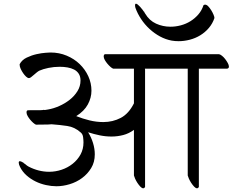

<svg xmlns="http://www.w3.org/2000/svg" viewBox="-20 -979 1254 1035"><path d="M88 -79Q81 -93 81 -102Q81 -110 87 -110Q93 -110 102 -104H103Q111 -99 118 -92.5Q125 -86 134 -81Q188 -53 245 -53Q279 -53 312 -64Q345 -75 371.5 -96Q398 -117 414 -146Q430 -175 430 -211Q430 -223 428 -239.5Q426 -256 415 -265Q383 -294 342 -300Q301 -306 259 -309H257Q237 -307 216 -307.5Q195 -308 174 -307Q168 -309 159.5 -316.5Q151 -324 143 -333.5Q135 -343 129 -353.5Q123 -364 123 -373Q123 -384 130.5 -384.5Q138 -385 146 -385H182Q190 -385 197.5 -385Q205 -385 213 -386L214 -387Q216 -387 218 -386.5Q220 -386 222 -386L240 -389Q269 -394 299.5 -407.5Q330 -421 355.5 -441Q381 -461 397.5 -487.5Q414 -514 414 -545Q414 -567 404.5 -581.5Q395 -596 379.5 -604Q364 -612 344 -615.5Q324 -619 302 -619Q271 -619 241.5 -613Q212 -607 192 -598Q186 -595 178 -588.5Q170 -582 162 -575Q154 -568 147.5 -563Q141 -558 136 -558Q129 -558 120.5 -566Q112 -574 104.5 -585Q97 -596 91.5 -608Q86 -620 86 -629V-633Q98 -656 124 -668.5Q150 -681 177 -687Q204 -693 226 -694.5Q248 -696 252 -696Q299 -696 339.5 -679Q380 -662 409.5 -633.5Q439 -605 456 -568Q473 -531 473 -490Q473 -452 453.5 -416Q434 -380 391 -353Q426 -339 463 -330Q500 -321 537 -321Q588 -321 631 -343.5Q674 -366 702 -422V-609H590Q584 -611 575.5 -618.5Q567 -626 559 -635.5Q551 -645 545 -655.5Q539 -666 539 -675Q539 -683 545 -687H1160Q1167 -686 1176.5 -678.5Q1186 -671 1194 -660.5Q1202 -650 1208 -639Q1214 -628 1214 -620Q1214 -611 1205 -609H1052V29Q1048 36 1042 36Q1035 36 1026.5 27Q1018 18 1010.5 6.5Q1003 -5 998 -16.5Q993 -28 992 -33V-609H761Q762 -607 762 -603V-356V29Q758 36 752 36Q745 36 736.5 27Q728 18 720.5 6.5Q713 -5 708 -16.5Q703 -28 702 -33V-279Q675 -259 644 -251Q613 -243 581 -243Q549 -243 517.5 -249.5Q486 -256 455 -266Q472 -239 481.5 -208Q491 -177 491 -147Q491 -105 471.5 -73Q452 -41 422 -19Q392 3 355.5 14Q319 25 284 25Q257 25 227.5 18.5Q198 12 171.5 -1Q145 -14 123 -33.5Q101 -53 88 -79ZM107 -100Q108 -98 110 -96Q111 -96 112 -95V-96ZM906 -760Q873 -766 842.5 -782.5Q812 -799 786 -823Q760 -847 740.5 -876.5Q721 -906 710 -937Q709 -941 708.5 -944Q708 -947 708 -950Q708 -959 713 -959Q717 -959 723 -954Q729 -949 735.5 -942Q742 -935 748 -927Q754 -919 758 -913L760 -910L758 -913Q764 -905 764 -904Q763 -904 763 -905Q785 -868 821.5 -851.5Q858 -835 899 -835Q927 -835 955 -842.5Q983 -850 1007 -865Q1031 -880 1049.5 -901.5Q1068 -923 1077 -951Q1082 -954 1085 -954Q1094 -954 1102.5 -945Q1111 -936 1118.5 -924Q1126 -912 1131 -900Q1136 -888 1136 -882Q1126 -852 1106 -828.5Q1086 -805 1060 -789Q1034 -773 1003.5 -765Q973 -757 943 -757Q924 -757 906 -760ZM758 -913Q757 -914 757 -916V-917L758 -916ZM763 -905Q761 -907 761 -908Q761 -905 763 -905Z"/></svg>

Font: Asar
Style: Regular
Weight: 400
Designer: Eben Sorkin
Foundry: Eben Sorkin, Pria Ravichandran
Version: Version 1.003; ttfautohint (v1.3) -l 8 -r 50 -G 0 -x 0 -H 45